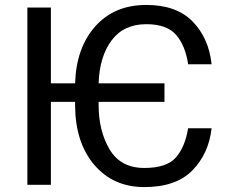

<svg xmlns="http://www.w3.org/2000/svg" viewBox="-20 -741 936 770"><path d="M828.6 -226.6Q817.4 -125.5 752 -58.1Q686.5 9.3 558.6 9.3Q434.6 9.3 358.6 -79.3Q282.7 -168 281.2 -314.9V-332.5H184.1V0H89.8V-710.9H184.1V-406.7H281.2Q285.6 -549.3 362.1 -635.3Q438.5 -721.2 566.9 -721.2Q687.5 -721.2 752.4 -654.8Q817.4 -588.4 828.6 -483.4H734.4Q723.6 -557.6 686.5 -600.8Q649.4 -644 566.9 -644Q476.1 -644 427.5 -578.9Q378.9 -513.7 375.5 -406.7H639.6V-332.5H375.5V-320.3Q375.5 -215.8 419.7 -141.6Q463.9 -67.4 558.6 -67.4Q648.4 -67.4 685.3 -109.4Q722.2 -151.4 734.4 -226.6Z"/></svg>

Font: Roboto21382017
Style: Regular
Weight: 400
Designer: Christian Robertson
Foundry: Google
Version: Version 2.138; 2017